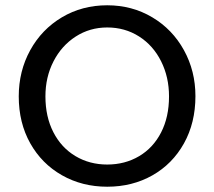

<svg xmlns="http://www.w3.org/2000/svg" viewBox="-20 -698 812 727"><path d="M51 -333Q51 -429 94.5 -508Q138 -587 214.5 -632.5Q291 -678 386 -678Q480 -678 556.5 -632.5Q633 -587 676.5 -508Q720 -429 720 -334Q720 -233 676.5 -155Q633 -77 557 -34Q481 9 386 9Q291 9 214.5 -34.5Q138 -78 94.5 -155.5Q51 -233 51 -333ZM620 -333Q620 -406 590 -466Q560 -526 506.5 -560Q453 -594 386 -594Q320 -594 266.5 -559.5Q213 -525 182.5 -465.5Q152 -406 152 -333Q152 -256 182 -197.5Q212 -139 265.5 -107Q319 -75 386 -75Q453 -75 506.5 -106.5Q560 -138 590 -196.5Q620 -255 620 -333Z"/></svg>

Font: SN Pro
Style: Regular
Weight: 400
Designer: Tobias Whetton
Foundry: Supernotes
Version: Version 1.003